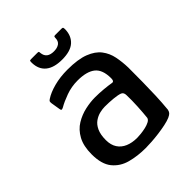

<svg xmlns="http://www.w3.org/2000/svg" viewBox="-181 -727 840 840"><g transform="rotate(-45 239.0 -307.0)"><path d="M232 8Q182 8 139.5 -3.5Q97 -15 71 -47Q45 -79 45 -140Q45 -191 63 -224Q81 -257 110 -274.5Q139 -292 171 -299Q203 -306 231 -306Q258 -306 284.5 -303.5Q311 -301 328 -298Q341 -295 341 -315Q341 -368 313.5 -390Q286 -412 230 -412Q192 -412 157.5 -399.5Q123 -387 101 -374Q93 -370 90 -371Q87 -372 86 -379L79 -422Q78 -431 79.5 -434Q81 -437 87 -441Q111 -457 149 -467Q187 -477 232 -477Q297 -477 335.5 -462Q374 -447 393.5 -421.5Q413 -396 419.5 -363.5Q426 -331 427 -295Q427 -247 426.5 -205.5Q426 -164 424.5 -124Q423 -84 419 -42Q417 -33 412.5 -27.5Q408 -22 395 -16Q381 -10 359.5 -5.5Q338 -1 315 2Q292 5 270 6.5Q248 8 232 8ZM237 -50Q246 -50 260.5 -51.5Q275 -53 290.5 -56.5Q306 -60 317 -66Q328 -72 330 -81Q333 -109 335 -146Q337 -183 336 -215Q336 -232 324 -237Q311 -242 285.5 -244.5Q260 -247 233 -247Q219 -247 202 -243Q185 -239 169 -228Q153 -217 143 -195.5Q133 -174 133 -140Q133 -110 146 -90Q159 -70 182.5 -60Q206 -50 237 -50ZM247 -524Q197 -524 170.5 -545.5Q144 -567 143 -608Q143 -617 144 -619.5Q145 -622 153 -622H190Q197 -622 198.5 -620.5Q200 -619 200 -613Q202 -593 214 -584Q226 -575 247 -575Q268 -575 280.5 -584Q293 -593 293 -613Q293 -619 295 -620.5Q297 -622 302 -622H341Q347 -622 348.5 -619.5Q350 -617 350 -608Q349 -569 324 -546.5Q299 -524 247 -524Z"/></g></svg>

Font: Glory Thin Medium
Style: Regular
Weight: 500
Version: Version 1.011